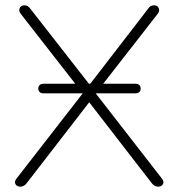

<svg xmlns="http://www.w3.org/2000/svg" viewBox="-20 -696 671 722"><path d="M41 -23 295 -350V-340L58 -644Q52 -652 52.5 -659Q53 -666 58 -671Q63 -676 71 -676Q79 -676 84 -673Q89 -670 95 -662L323 -370H311L536 -662Q541 -670 546.5 -673Q552 -676 560 -676Q568 -676 573 -671Q578 -666 578.5 -659Q579 -652 573 -644L336 -340V-350L590 -23Q595 -16 594.5 -9.5Q594 -3 588.5 1.5Q583 6 574 6Q568 6 561.5 2.5Q555 -1 550 -8L305 -325H326L81 -8Q76 -1 69.5 2.5Q63 6 57 6Q48 6 42.5 1.5Q37 -3 36.5 -9.5Q36 -16 41 -23ZM124 -363Q124 -371 129 -376Q134 -381 144 -381H489Q499 -381 504 -376Q509 -371 509 -363Q509 -355 504 -350Q499 -345 489 -345H144Q134 -345 129 -350Q124 -355 124 -363Z"/></svg>

Font: SN Pro Thin
Style: Regular
Weight: 200
Designer: Tobias Whetton
Foundry: Supernotes
Version: Version 1.003;Glyphs 3.3 (3324)